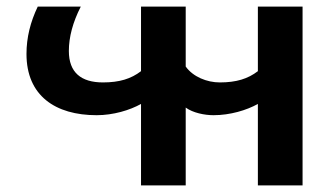

<svg xmlns="http://www.w3.org/2000/svg" viewBox="-20 -560 996 580"><path d="M406 0H541V-235C563 -219 598 -212 625 -212C675 -212 725 -227 759 -246V0H894V-540H759V-345C729 -322 694 -311 644 -311C605 -311 563 -328 541 -359V-540H406V-345C376 -322 341 -311 291 -311C225 -311 188 -341 188 -406C188 -448 200 -493 224 -540H94C72 -494 60 -447 60 -397C60 -271 147 -212 272 -212C322 -212 372 -227 406 -246Z"/></svg>

Font: Kanit Medium
Style: Regular
Weight: 500
Designer: Katatrad Team
Foundry: CadsonDemak
Version: Version 1.000;PS 001.000;hotconv 1.0.88;makeotf.lib2.5.64775